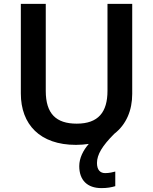

<svg xmlns="http://www.w3.org/2000/svg" viewBox="-20 -734 787 986"><path d="M478 103C478 60 505 15 567 -47C629 -95 659 -168 659 -252V-714H532V-268C532 -158 485 -99 374 -99C268 -99 215 -150 215 -267V-714H87V-254C87 -95 185 10 370 10C393 10 415 8 436 5C407 38 387 78 387 119C387 191 428 232 501 232C531 232 552 228 572 222V147C560 150 542 155 520 155C495 155 478 139 478 103Z"/></svg>

Font: Noto Sans Ol Chiki SemiBold
Style: Regular
Weight: 600
Designer: Monotype Design Team, Lewis McGuffie
Foundry: Monotype Imaging Inc.
Version: Version 2.003